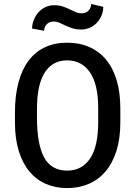

<svg xmlns="http://www.w3.org/2000/svg" viewBox="-20 -936 681 966"><path d="M585.4 -319.3Q585.4 -238.8 565.9 -177Q546.4 -115.2 511.2 -73.7Q476.1 -32.2 426.8 -11Q377.4 10.3 317.9 10.3Q258.8 10.3 210.4 -11Q162.1 -32.2 127.7 -73.7Q93.3 -115.2 74.2 -177Q55.2 -238.8 55.2 -319.3V-369.6Q55.2 -455.1 72.8 -520.5Q90.3 -585.9 123.8 -630.6Q157.2 -675.3 206.1 -698.2Q254.9 -721.2 317.4 -721.2Q379.9 -721.2 429.7 -699.2Q479.5 -677.2 514.2 -635.3Q548.8 -593.3 567.1 -531.5Q585.4 -469.7 585.4 -390.6ZM474.1 -391.6Q474.1 -512.2 432.4 -572.3Q390.6 -632.3 317.4 -632.3Q244.6 -632.3 205.3 -571.3Q166 -510.3 166 -387.2V-344.7Q166 -210.9 201.9 -144.3Q237.8 -77.6 317.9 -77.6Q392.1 -77.6 433.1 -138.2Q474.1 -198.7 474.1 -323.2ZM439 -916 499.5 -901.4Q499 -875.5 489.5 -854.7Q480 -834 464.8 -818.8Q449.7 -803.7 429.9 -795.7Q410.2 -787.6 389.2 -787.6Q362.8 -787.6 343.8 -793.9Q324.7 -800.3 309.1 -807.6Q293.5 -814.9 279.5 -821.3Q265.6 -827.6 249 -827.6Q229 -827.6 215.8 -814.7Q202.6 -801.8 201.7 -781.2L141.1 -792.5Q142.1 -817.4 151.4 -838.9Q160.6 -860.4 175.5 -876.2Q190.4 -892.1 210.2 -900.9Q230 -909.7 252 -909.7Q277.3 -909.7 295.9 -903.3Q314.5 -897 330.1 -889.4Q345.7 -881.8 360.1 -875.5Q374.5 -869.1 392.1 -869.1Q410.6 -869.1 424.1 -881.6Q437.5 -894 439 -916Z"/></svg>

Font: Ufes Sans Medium
Style: Regular
Weight: 500
Designer: Ricardo Esteves & Filipe Motta
Foundry: ProDesignUfes - Ricardo Esteves, Filipe Motta (This is a derivative work, based on Roboto family, by Christian Robertson
Version: Version 2.0